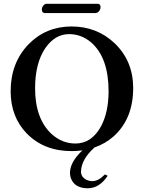

<svg xmlns="http://www.w3.org/2000/svg" viewBox="-20 -800 770 1029"><path d="M493.2 -730H219.2Q205.1 -731.4 204.1 -748Q204.1 -765.6 219.7 -776.9Q225.1 -779.8 229 -779.8H504.9Q518.1 -778.3 519 -763.2Q519 -744.1 502.9 -732.9Q497.6 -730.5 493.2 -730ZM557.1 142.1Q513.2 208.5 451.2 209Q384.3 209 362.3 161.1Q355 144 355 125Q356 67.4 421.9 5.9Q393.6 9.8 363.8 9.8Q215.8 9.8 123 -85Q37.1 -174.3 37.1 -311Q37.1 -463.4 133.3 -563Q226.1 -657.7 362.8 -658.2Q500 -658.2 595.2 -567.4Q693.4 -472.7 693.8 -329.1Q693.8 -161.6 586.9 -67.4Q543 -29.3 486.8 -9.8Q416 53.2 414.1 119.1Q414.1 149.9 445.3 164.6Q459 170.4 474.1 170.9Q505.4 170.9 536.1 140.6Q539.1 137.7 542 134.8ZM351.1 -617.2Q274.9 -617.2 223.1 -542.5Q168.5 -462.4 168 -328.1Q168 -163.6 256.8 -81.5Q312.5 -31.2 383.8 -30.8Q471.2 -30.8 521.5 -123Q561.5 -198.2 562 -310.1Q562 -491.2 468.3 -572.8Q416.5 -616.7 351.1 -617.2Z"/></svg>

Font: Linux Libertine O
Style: Semibold
Weight: 700
Designer: Philipp H. Poll
Foundry: Philipp H. Poll
Version: Version 5.0.0